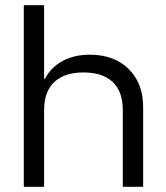

<svg xmlns="http://www.w3.org/2000/svg" viewBox="-20 -720 640 740"><path d="M71.7 0V-700H150V-416.7H153.3Q177.5 -461.7 222.1 -485.4Q266.7 -509.2 325.8 -509.2Q420 -509.2 475.8 -454.2Q531.7 -399.2 531.7 -307.5V0H453.3V-295.8Q453.3 -366.7 414.6 -403.8Q375.8 -440.8 301.7 -440.8Q228.3 -440.8 189.2 -403.8Q150 -366.7 150 -295.8V0Z"/></svg>

Font: Funnel Display Light Light
Style: Regular
Weight: 300
Version: Version 1.000